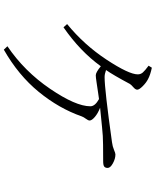

<svg xmlns="http://www.w3.org/2000/svg" viewBox="79 -891 842 1040"><g transform="rotate(90 500.0 -371.0)"><path d="M335.9 -754.9 346.7 -772.5Q384.8 -764.6 408.2 -752Q427.7 -742.2 446.8 -723.1Q465.8 -704.1 465.8 -693.4Q465.8 -683.6 452.1 -671.9Q438.5 -660.2 434.6 -653.3Q386.7 -563.5 359.4 -524.4Q380.9 -516.6 397.5 -516.6Q464.8 -516.6 750 -556.6Q773.4 -559.6 791.5 -567.4Q809.6 -575.2 816.4 -575.2Q839.8 -575.2 864.7 -561.5Q889.6 -547.9 889.6 -533.2Q889.6 -520.5 882.3 -514.6Q875 -508.8 852.5 -508.8Q746.1 -508.8 715.8 -506.8Q697.3 -505.9 563.5 -492.2Q593.8 -480.5 613.3 -463.9Q632.8 -447.3 632.8 -435.5Q632.8 -427.7 623.5 -415.5Q614.3 -403.3 610.4 -392.6Q567.4 -269.5 477.5 -159.7Q387.7 -49.8 249 29.3L230.5 9.8Q366.2 -82 460.9 -221.2Q555.7 -360.4 555.7 -439.5Q555.7 -464.8 516.6 -486.3Q502.9 -484.4 482.4 -481.4Q461.9 -478.5 456.1 -477.5Q449.2 -476.6 423.8 -472.7Q398.4 -468.8 387.7 -468.8Q372.1 -468.8 338.9 -496.1Q257.8 -383.8 127.9 -293.9L110.4 -313.5Q223.6 -406.2 303.2 -527.3Q382.8 -648.4 382.8 -696.3Q382.8 -711.9 372.6 -723.6Q362.3 -735.4 335.9 -754.9Z"/></g></svg>

Font: GenYoMin TW TTF Light
Style: Regular
Weight: 300
Version: Version 1.300